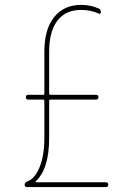

<svg xmlns="http://www.w3.org/2000/svg" viewBox="-20 -760 540 780"><path d="M89.8 0Q80.1 0 80.1 -9.8Q80.1 -17.6 89.8 -22.5Q120.1 -32.2 140.1 -79.1Q160.2 -126 160.2 -200.2V-349.6Q160.2 -354.5 155.3 -355.5H94.7Q85 -355.5 85 -365.2Q85 -375 94.7 -375H155.3Q160.2 -375 160.2 -379.9V-549.8Q160.2 -641.6 200.2 -690.9Q240.2 -740.2 309.6 -740.2Q346.7 -740.2 380.9 -725.6Q389.6 -722.7 389.6 -710.9Q389.6 -701.2 380.9 -705.1Q347.7 -719.7 309.6 -719.7Q246.1 -719.7 212.9 -675.8Q179.7 -631.8 179.7 -549.8V-379.9Q179.7 -375 184.6 -375H370.1Q379.9 -375 379.9 -365.2Q379.9 -355.5 370.1 -355.5H184.6Q179.7 -355.5 179.7 -349.6V-200.2Q179.7 -73.2 125 -23.4Q124 -22.5 124 -21Q124 -19.5 125 -19.5H410.2Q419.9 -19.5 419.9 -9.8Q419.9 0 410.2 0Z"/></svg>

Font: Rounded-X Mgen+ 1m thin
Style: Regular
Weight: 100
Designer: [Source Han Sans]
Ryoko NISHIZUKA  (kana & ideographs); Paul D. Hunt (Latin, Greek & Cyrillic); Wenlong ZHANG  (bopomofo
Version: Version 1.059.20150602